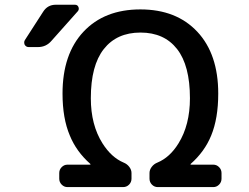

<svg xmlns="http://www.w3.org/2000/svg" viewBox="-20 -803 1040 802"><path d="M160.2 -753.9Q178.7 -783.2 212.9 -783.2H293Q303.7 -783.2 307.6 -773.9Q311.5 -764.6 305.7 -756.8L195.3 -632.8Q172.9 -606.4 138.7 -606.4H99.6Q88.9 -606.4 83 -616.2Q81.1 -621.1 81.1 -626Q81.1 -630.9 84 -635.7ZM773.4 -392.6Q773.4 -529.3 719.7 -598.1Q666 -667 566.9 -667Q467.8 -667 413.6 -598.1Q359.4 -529.3 359.4 -392.6Q359.4 -281.2 408.2 -204.1Q445.3 -145.5 496.1 -124Q510.7 -118.2 520 -106Q529.3 -93.8 529.3 -80.1V-56.6Q529.3 -42 519 -31.7Q508.8 -21.5 494.1 -21.5H261.7Q248 -21.5 237.8 -31.7Q227.5 -42 227.5 -56.6V-80.1Q227.5 -94.7 237.8 -105Q248 -115.2 261.7 -115.2H355.5Q357.4 -115.2 357.9 -116.2Q358.4 -117.2 357.4 -118.2Q298.8 -169.9 271.5 -237.3Q241.2 -308.6 241.2 -412.1Q241.2 -577.1 328.6 -670.4Q416 -763.7 566.4 -763.7Q716.8 -763.7 804.2 -670.4Q891.6 -577.1 891.6 -412.1Q891.6 -308.6 862.3 -237.3Q835 -169.9 776.4 -118.2Q775.4 -117.2 775.9 -116.2Q776.4 -115.2 777.3 -115.2H871.1Q884.8 -115.2 895 -105Q905.3 -94.7 905.3 -80.1V-56.6Q905.3 -42 895 -31.7Q884.8 -21.5 871.1 -21.5H638.7Q625 -21.5 614.7 -31.7Q604.5 -42 604.5 -56.6V-80.1Q604.5 -93.8 613.8 -106Q623 -118.2 637.7 -124Q689.5 -145.5 725.6 -204.1Q773.4 -281.2 773.4 -392.6Z"/></svg>

Font: Gen Jyuu Gothic L Monospace Medium
Style: Regular
Weight: 500
Designer: [Source Han Sans]
Ryoko NISHIZUKA  (kana & ideographs); Paul D. Hunt (Latin, Greek & Cyrillic); Wenlong ZHANG  (bopomofo
Version: Version 1.002.20150607